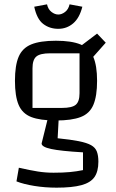

<svg xmlns="http://www.w3.org/2000/svg" viewBox="-20 -703 537 886"><path d="M238 -147Q165 -147 124 -163Q83 -179 66 -219Q49 -259 49 -330Q49 -401 66 -441Q83 -481 124 -498Q165 -515 238 -515Q310 -515 351.5 -498Q393 -481 410.5 -440.5Q428 -400 428 -330Q428 -260 411 -219.5Q394 -179 352.5 -163Q311 -147 238 -147ZM130 -205H266Q312 -205 329.5 -219.5Q347 -234 347 -273V-457H211Q165 -457 147.5 -442Q130 -427 130 -388ZM434 43Q434 88 416 114Q398 140 355.5 151.5Q313 163 241 163Q188 163 138.5 155Q89 147 56 134L67 71Q120 83 155 88.5Q190 94 227 94Q271 94 302.5 91Q334 88 363 82V0Q260 -6 216 -15.5Q172 -25 172 -41L201 -158H251L246 -65Q306 -59 343.5 -51.5Q381 -44 400.5 -33Q420 -22 427 -3.5Q434 15 434 43ZM397 -426 345 -485 428 -548 468 -506ZM249 -570Q209 -570 179.5 -592.5Q150 -615 138 -672L197 -683Q202 -660 217.5 -648Q233 -636 249 -636Q265 -636 280.5 -648Q296 -660 301 -683L360 -672Q347 -620 317.5 -595Q288 -570 249 -570Z"/></svg>

Font: Changa Light
Style: Regular
Weight: 300
Designer: Eduardo Rodriguez Tunni
Foundry: Eduardo Rodriguez Tunni
Version: Version 3.002; ttfautohint (v1.8.2)